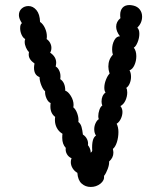

<svg xmlns="http://www.w3.org/2000/svg" viewBox="-20 -743 639 762"><path d="M544 -677Q544 -652 525 -633Q533 -626 533 -609Q533 -592 526 -575Q519 -558 511 -554Q521 -541 521 -520Q521 -501 513.5 -484.5Q506 -468 494 -464Q500 -454 500 -438Q500 -425 495 -412.5Q490 -400 481 -394Q485 -389 485 -376Q485 -360 478 -344.5Q471 -329 458 -322Q466 -312 466 -299Q466 -285 459.5 -271.5Q453 -258 443 -252Q450 -238 450 -219Q450 -198 444 -179Q438 -160 428 -152Q430 -142 430 -137Q430 -117 413 -102Q414 -90 407.5 -72.5Q401 -55 393 -45Q395 -27 378.5 -14Q362 -1 340 -1Q319 -1 304 -14.5Q289 -28 287 -57Q275 -64 268 -75.5Q261 -87 261 -100Q261 -108 264 -115Q252 -120 245.5 -131.5Q239 -143 241 -156Q227 -171 227 -196Q227 -207 228 -212Q213 -221 205.5 -235.5Q198 -250 198 -266Q198 -275 199 -279Q180 -293 180 -320Q180 -329 181 -334Q171 -338 164.5 -352.5Q158 -367 159 -381Q151 -387 144 -404.5Q137 -422 137 -437Q115 -445 115 -474Q115 -481 117 -491Q94 -507 94 -526Q94 -532 95 -536Q88 -543 83 -554.5Q78 -566 78 -577Q78 -582 80 -588Q71 -593 65.5 -605.5Q60 -618 60 -631Q60 -647 67 -651Q55 -669 55 -683Q55 -699 66 -709Q77 -719 93 -719Q111 -719 124.5 -703Q138 -687 139 -656Q151 -648 158.5 -631.5Q166 -615 166 -599Q166 -592 165 -588Q174 -582 179 -572.5Q184 -563 184 -553Q184 -542 179 -534Q203 -518 203 -494Q203 -489 201 -479Q209 -475 214.5 -464Q220 -453 220 -440Q220 -433 219 -429Q239 -416 239 -383Q250 -380 261 -362.5Q272 -345 272 -326L271 -317Q281 -309 287 -291.5Q293 -274 291 -259Q300 -252 303.5 -239.5Q307 -227 309 -209Q320 -202 325.5 -190.5Q331 -179 329 -167Q340 -153 340 -137Q345 -140 346 -145Q343 -194 361 -205Q354 -215 354 -230Q354 -243 359.5 -254.5Q365 -266 372 -270Q370 -276 370 -282Q370 -294 374.5 -307Q379 -320 386 -324Q383 -332 383 -340Q383 -364 399 -376Q394 -382 394 -395Q394 -410 400.5 -426.5Q407 -443 415 -451Q410 -466 410 -479Q410 -507 428 -526Q425 -535 425 -547Q425 -567 433.5 -583Q442 -599 456 -599Q441 -619 441 -637Q441 -657 458 -671Q457 -676 457 -684Q457 -702 466.5 -712.5Q476 -723 494 -723Q499 -723 509 -721Q526 -717 535 -705Q544 -693 544 -677Z"/></svg>

Font: Pangolin
Style: Regular
Weight: 400
Designer: Kevin Burke
Foundry: Google, Inc.
Version: Version 1.101